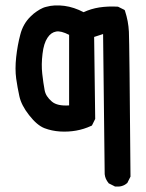

<svg xmlns="http://www.w3.org/2000/svg" viewBox="-20 -553 540 712"><path d="M404.8 137.7 385.3 127.9 383.3 127 382.3 125.5Q379.4 122.1 377 118.2Q374.5 114.3 372.8 110.4Q371.1 106.4 369.9 102.1Q368.7 97.7 368.2 92.8V92.3V91.8L362.3 -426.8L329.1 -416L333 -114.3V-111.8L332 -109.9L322.3 -90.3L320.8 -87.4L317.4 -85.9Q291 -73.7 262 -68.6Q232.9 -63.5 202.6 -65.4Q171.9 -67.4 145 -77.6Q117.2 -88.4 87.9 -126Q59.1 -162.6 51.8 -196.3Q48.3 -211.9 45.4 -228.3Q42.5 -244.6 40 -261.7Q37.6 -279.3 37.6 -299.3Q37.6 -319.3 40 -341.3Q44.9 -385.7 55.2 -424.3Q65.4 -464.8 93.8 -492.2Q99.1 -497.6 104.7 -502.2Q110.4 -506.8 116.2 -510.7Q122.1 -514.6 127.9 -518.1Q133.8 -521.5 139.6 -523.9Q145.5 -526.4 151.9 -527.8Q181.2 -536.1 219.2 -531.2Q254.4 -526.4 290 -507.8Q317.4 -520.5 348.1 -525.4Q381.3 -530.3 415.5 -528.3H417.5L419.4 -527.3L439 -517.6L442.4 -515.6L443.8 -511.7Q449.7 -493.7 453.4 -474.4Q457 -455.1 458 -435.1Q460 -396 463.9 99.6V102.1L462.9 104L453.1 123.5L452.1 125.5L450.7 126.5Q434.1 141.1 408.2 138.7H406.2ZM236.3 -162.1V-423.8Q205.6 -439.5 188 -436Q168.9 -432.6 156.2 -413.1Q142.1 -392.1 137.7 -353.5Q132.8 -313.5 136.7 -279.3Q140.6 -244.6 145.5 -218.8Q149.4 -195.8 172.4 -176.3Q192.4 -159.2 236.3 -162.1Z"/></svg>

Font: NaikaiFont
Style: Bold
Weight: 700
Version: Version 1.89